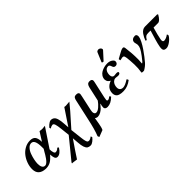

<svg xmlns="http://www.w3.org/2000/svg" viewBox="82 -1615 2785 2785"><g transform="rotate(-45 1474.5 -222.0)"><path d="M374 -180.2 397 -217.8V-253.9Q397 -404.8 327.1 -404.8Q292 -404.8 262.5 -373Q232.9 -341.3 215.8 -295.2Q198.7 -249 189.5 -203.4Q180.2 -157.7 180.2 -124Q180.2 -80.6 194.8 -54.7Q209.5 -28.8 240.2 -28.8Q257.3 -28.8 278.1 -45.9Q298.8 -63 318.4 -90.8Q337.9 -118.7 350.3 -138.9Q362.8 -159.2 374 -180.2ZM449.2 -324.2 450.2 -306.2 535.2 -440.9Q571.8 -436 578.1 -436H591.8Q596.7 -435.5 645 -440.9L451.2 -150.9Q451.2 -111.8 460.2 -85.4Q469.2 -59.1 484.9 -59.1Q519.5 -59.1 545.9 -88.9Q560.5 -86.9 565.9 -73.2Q514.2 8.8 457 8.8Q441.4 8.8 431.2 1.2Q420.9 -6.3 415.3 -21.5Q409.7 -36.6 407.5 -52.7Q405.3 -68.8 403.8 -92.8Q354.5 -35.6 315.4 -13.7Q276.4 8.3 230 9.8Q221.2 11.2 210.9 9.8Q143.1 6.8 106 -27.1Q68.8 -61 68.8 -127.9Q68.8 -183.6 89.1 -239.7Q109.4 -295.9 144.3 -341.3Q179.2 -386.7 230.7 -415.3Q282.2 -443.8 339.8 -443.8Q397.5 -443.8 421.9 -414.3Q446.3 -384.8 449.2 -324.2Z M781.7 -241.2Q774.9 -308.1 764.6 -341.1Q754.4 -374 732.9 -374Q723.1 -374 707.5 -368.4Q691.9 -362.8 679.7 -352.1Q672.9 -356.4 670.9 -377Q689.9 -397 702.1 -408Q714.4 -418.9 732.2 -429.4Q750 -439.9 765.1 -439.9Q787.1 -439.9 803.2 -431.6Q819.3 -423.3 829.8 -409.2Q840.3 -395 847.7 -371.6Q855 -348.1 858.6 -322.3Q862.3 -296.4 864.7 -259.8L870.1 -185.1L1037.1 -435.1Q1050.8 -433.1 1055.7 -432.1H1071.8L1144 -438L1055.7 -332L873 -126L893.1 47.9Q898.9 100.6 906.2 126Q913.6 151.4 921.6 158.2Q929.7 165 945.8 165Q958 165 974.4 157.2Q990.7 149.4 1002 138.2Q1009.3 140.1 1015.1 160.2Q998 184.6 968 207.8Q938 231 913.1 231Q880.9 231 860.8 217.5Q840.8 204.1 827.9 166.7Q814.9 129.4 811 64L803.7 -25.9L700.7 125L628.9 233.9L560.1 224.1L537.1 223.1L543 207L796.9 -104Z M1156.7 -73.2 1223.6 -375Q1227.5 -393.6 1230.7 -403.1Q1233.9 -412.6 1240.7 -422.9Q1247.6 -433.1 1258.8 -437Q1270 -440.9 1287.6 -440.9Q1334.5 -440.9 1334.5 -403.8Q1334.5 -396 1327.6 -365.2L1277.3 -134.8Q1268.1 -96.7 1276.4 -72.8Q1284.7 -48.8 1308.6 -48.8Q1340.3 -48.8 1379.4 -83Q1418.5 -117.2 1446.3 -157.2L1494.6 -375Q1502.4 -409.2 1516.6 -425Q1530.8 -440.9 1559.6 -440.9Q1606.4 -440.9 1606.4 -403.8Q1606.4 -400.4 1605.5 -394.8Q1604.5 -389.2 1602.8 -381.8Q1601.1 -374.5 1600.6 -370.1L1546.4 -126Q1538.6 -90.8 1538.6 -77.1Q1538.6 -57.1 1556.6 -57.1Q1561 -57.1 1565.9 -58.6Q1570.8 -60.1 1574.5 -61.5Q1578.1 -63 1583.5 -66.4Q1588.9 -69.8 1591.3 -71.8Q1593.8 -73.7 1599.6 -77.9Q1605.5 -82 1606.4 -83Q1622.6 -73.2 1621.6 -59.1Q1552.7 9.8 1482.4 9.8Q1460 9.8 1445.3 -0.5Q1430.7 -10.7 1430.7 -29.8Q1430.7 -60.1 1442.4 -96.2L1438.5 -97.2Q1414.6 -66.4 1394 -45.4Q1373.5 -24.4 1342.8 -7.3Q1312 9.8 1281.7 9.8Q1269 9.8 1255.9 4.9Q1242.7 0 1237.3 -7.8L1220.7 89.8Q1210 157.2 1192.4 192.9L1088.4 232.9L1078.6 205.1Q1117.2 113.3 1156.7 -73.2Z M1774.4 -96.2Q1774.4 -63 1792.2 -46.4Q1810.1 -29.8 1842.3 -29.8Q1887.2 -32.2 1958.5 -80.1Q1969.7 -71.8 1974.6 -51.8Q1895.5 10.3 1808.6 11.2Q1785.2 11.2 1767.8 9.8Q1750.5 8.3 1730.7 2.4Q1710.9 -3.4 1698.5 -13.2Q1686 -22.9 1677.7 -40.8Q1669.4 -58.6 1669.4 -83Q1669.4 -133.3 1698.2 -170.7Q1727.1 -208 1783.7 -228Q1735.4 -250.5 1732.4 -296.9Q1731.4 -299.8 1731.4 -306.2Q1732.9 -339.8 1751.2 -366.9Q1769.5 -394 1797.9 -409.7Q1826.2 -425.3 1857.9 -433.6Q1889.6 -441.9 1921.4 -441.9Q1969.7 -441.9 2000.5 -420.9Q2031.2 -399.9 2031.2 -377.9Q2031.2 -354.5 2017.6 -341.3Q2003.9 -328.1 1986.3 -328.1Q1964.8 -328.1 1954.8 -338.6Q1944.8 -349.1 1939.5 -368.2Q1928.7 -403.8 1904.3 -403.8Q1867.7 -403.8 1847.7 -374Q1827.6 -344.2 1827.6 -298.8Q1827.6 -271.5 1839.6 -257.3Q1851.6 -243.2 1870.6 -243.2Q1875 -243.2 1893.3 -245.6Q1911.6 -248 1918.5 -248Q1925.3 -248 1927.2 -247.1Q1952.6 -245.6 1952.6 -231Q1952.6 -218.3 1941.7 -210.2Q1930.7 -202.1 1907.2 -202.1Q1903.8 -202.1 1887.7 -204.6Q1871.6 -207 1864.3 -207Q1859.4 -208.5 1856.4 -207Q1830.6 -205.6 1811.3 -187.7Q1792 -169.9 1783.2 -145.5Q1774.4 -121.1 1774.4 -96.2ZM1961.4 -673.8Q1970.2 -679.2 1990.2 -673.8Q2001 -669.9 2009.8 -662.1Q2018.6 -654.3 2021.5 -645Q2023.4 -642.1 2023.4 -634.8Q2023.4 -627.4 2017.6 -620.1L1912.6 -504.9Q1904.8 -497.1 1900.4 -497.1Q1894 -497.1 1886.2 -501Q1878.4 -504.9 1878.4 -509.8V-511.2Q1880.4 -517.1 1880.4 -518.1Q1881.3 -521 1883.3 -524.9L1938.5 -655.8Q1944.3 -669.9 1961.4 -673.8Z M2180.2 -301.8Q2175.3 -331.5 2168.5 -339.8Q2161.6 -348.1 2146 -348.1H2137.2Q2132.8 -347.7 2092.3 -337.9Q2087.9 -346.7 2085.9 -367.2Q2099.1 -373.5 2135 -394.8Q2170.9 -416 2198.5 -429Q2226.1 -441.9 2243.2 -441.9Q2252.9 -441.9 2258.5 -436Q2264.2 -430.2 2265.4 -424.6Q2266.6 -418.9 2268.1 -407.2Q2282.2 -290.5 2283.2 -231.9Q2286.6 -155.3 2279.3 -91.8Q2278.3 -88.9 2280.3 -83Q2295.4 -89.4 2306.2 -104Q2413.6 -233.4 2424.3 -286.1Q2428.2 -302.2 2428.2 -315.9Q2428.2 -325.2 2427.2 -329.1Q2426.3 -338.4 2422.6 -351.1Q2418.9 -363.8 2418 -370.1Q2417 -374 2417 -380.9Q2417 -410.2 2437.5 -426Q2458 -441.9 2489.3 -441.9Q2518.1 -441.9 2522.9 -409.2Q2524.4 -402.8 2522.9 -397.9V-389.2Q2519 -359.4 2494.6 -311.8Q2470.2 -264.2 2436.8 -215.8Q2403.3 -167.5 2372.6 -127.4Q2341.8 -87.4 2317.9 -60.1Q2281.7 -20 2229 9.8Q2223.1 11.2 2206.1 11.2Q2190.9 11.2 2181.2 3.9Q2194.8 -74.7 2191.9 -151.9Q2188.5 -246.1 2180.2 -301.8Z M2706.1 -334H2658.7Q2624.5 -334 2608.2 -323.5Q2591.8 -313 2569.8 -275.9Q2555.2 -275.9 2549.8 -283.2Q2558.6 -307.6 2569.3 -329.6Q2580.1 -351.6 2597.4 -376.7Q2614.7 -401.9 2638.4 -417Q2662.1 -432.1 2689 -432.1H2940.9L2948.7 -419.9Q2899.9 -334 2858.9 -334H2767.1Q2751.5 -282.2 2737.1 -224.4Q2722.7 -166.5 2718.8 -141.1Q2714.4 -116.2 2720.5 -103Q2726.6 -89.8 2740.7 -89.8Q2783.2 -89.8 2831.1 -126Q2835.4 -125 2838.4 -115.5Q2841.3 -106 2839.8 -96.2Q2812.5 -52.2 2766.8 -20.5Q2721.2 11.2 2689 11.2Q2650.4 11.2 2638.4 -8.1Q2626.5 -27.3 2634.8 -75.2Q2637.7 -95.2 2646.5 -130.4Q2655.3 -165.5 2663.8 -193.8Q2672.4 -222.2 2686.5 -269.3Q2700.7 -316.4 2706.1 -334Z"/></g></svg>

Font: Common Serif SemiBold
Style: Italic
Weight: 600
Italic angle: -12°
Designer: Philipp H. Poll, Khaled Hosny
Foundry: Stefan Peev, Context Ltd.
Version: Version 1.026